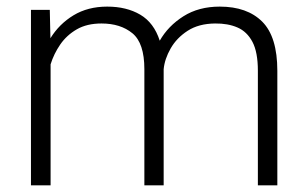

<svg xmlns="http://www.w3.org/2000/svg" viewBox="-20 -558 927 578"><path d="M285.6 -487.3Q241.7 -487.3 211.2 -469.7Q180.7 -452.1 161.4 -424.1Q142.1 -396 132.3 -364.3V0H73.2V-528.3H129.9L131.8 -442.9Q158.2 -485.8 201.4 -512Q244.6 -538.1 302.7 -538.1Q360.8 -538.1 402.1 -513.9Q443.4 -489.7 460.9 -435.5Q486.3 -480 532.2 -509Q578.1 -538.1 641.6 -538.1Q724.1 -538.1 769.5 -492.7Q814.9 -447.3 814.9 -344.7V0H756.3V-345.2Q756.3 -400.9 740 -431.9Q723.6 -462.9 694.8 -475.3Q666 -487.8 627.4 -487.3Q578.1 -486.8 544.9 -465.3Q511.7 -443.8 493.7 -412.1Q475.6 -380.4 472.7 -349.6V0H414.6V-349.6Q414.6 -428.2 378.7 -457.8Q342.8 -487.3 285.6 -487.3Z"/></svg>

Font: Vazirmatn FD ExtraLight
Style: Regular
Weight: 200
Designer: Saber Rastikerdar
Foundry: Saber Rastikerdar
Version: Version 33.003